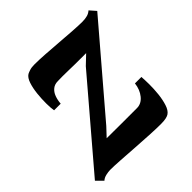

<svg xmlns="http://www.w3.org/2000/svg" viewBox="-168 -700 843 843"><g transform="rotate(-45 253.0 -279.0)"><path d="M355.5 -442Q341.5 -442 323.2 -442Q305 -442 285 -442.2Q265 -442.5 245.8 -443Q226.5 -443.5 209.5 -443.5Q192.5 -443.5 181 -443Q161 -443 147.8 -432.2Q134.5 -421.5 127.8 -403.5Q121 -385.5 119.5 -364H78.5Q75.5 -381 75.2 -409.2Q75 -437.5 78.2 -468.2Q81.5 -499 89.5 -523.2Q97.5 -547.5 112 -556.5Q117.5 -559.5 129.5 -563.5Q141.5 -567.5 160 -567.5Q187 -567.5 225.2 -565Q263.5 -562.5 304.5 -559.2Q345.5 -556 382 -553.5Q418.5 -551 441.5 -551Q459 -551 472.5 -554.8Q486 -558.5 495.5 -567.5L521 -538.5L192 -153.5L155 -114Q175 -114 197.5 -113.8Q220 -113.5 244.2 -113.5Q268.5 -113.5 293.2 -113.5Q318 -113.5 342.5 -113.5Q370 -113.5 389.5 -137.5Q409 -161.5 413 -196.5H453Q454.5 -178.5 454.8 -149.8Q455 -121 451.8 -90.2Q448.5 -59.5 440.5 -34.5Q432.5 -9.5 418 0.5Q412 5 399.2 7.8Q386.5 10.5 367.5 10.5Q339 10.5 297.5 8.2Q256 6 211.8 3Q167.5 0 129 -2.5Q90.5 -5 67.5 -5Q56.5 -5 41 -1.5Q25.5 2 16 11L-13.5 -18.5L314 -402.5Z"/></g></svg>

Font: Merriweather Light 18pt ExtraBold
Style: Italic
Weight: 800
Italic angle: -7.8°
Version: Version 2.101